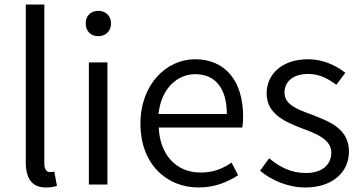

<svg xmlns="http://www.w3.org/2000/svg" viewBox="-20 -816 1600 849"><path d="M183 13C206 13 219 10 232 6L220 -57C209 -55 205 -55 201 -55C187 -55 176 -66 176 -93V-796H94V-99C94 -27 121 13 183 13Z M373 0H455V-540H373ZM415 -656C447 -656 471 -678 471 -713C471 -746 447 -768 415 -768C381 -768 359 -746 359 -713C359 -678 381 -656 415 -656Z M858 13C932 13 987 -12 1033 -41L1004 -97C963 -69 921 -53 867 -53C759 -53 687 -132 682 -252H1051C1054 -266 1055 -283 1055 -301C1055 -457 977 -554 842 -554C718 -554 601 -445 601 -269C601 -92 715 13 858 13ZM681 -312C692 -423 763 -488 843 -488C931 -488 983 -427 983 -312Z M1330 13C1455 13 1523 -59 1523 -145C1523 -248 1436 -279 1356 -310C1294 -333 1238 -353 1238 -407C1238 -451 1271 -489 1343 -489C1393 -489 1431 -468 1467 -441L1507 -494C1466 -527 1407 -554 1343 -554C1226 -554 1159 -487 1159 -403C1159 -311 1243 -276 1319 -247C1379 -225 1445 -199 1445 -141C1445 -91 1408 -51 1333 -51C1265 -51 1217 -78 1170 -116L1130 -61C1180 -19 1253 13 1330 13Z"/></svg>

Font: Noto Sans JP DemiLight
Style: Regular
Weight: 350
Designer: Ryoko NISHIZUKA 西塚涼子 (kana, bopomofo & ideographs); Paul D. Hunt (Latin, Greek & Cyrillic); Sandoll Communications 산돌커뮤니
Foundry: Adobe
Version: Version 2.004;hotconv 1.0.118;makeotfexe 2.5.65603